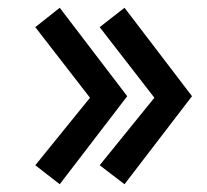

<svg xmlns="http://www.w3.org/2000/svg" viewBox="-20 -503 534 495"><path d="M212 -251 71 -77 134 -28 308 -255 134 -483 71 -433ZM378 -251 237 -77 301 -28 475 -255 301 -483 237 -433Z"/></svg>

Font: SpinnyJost
Style: Regular
Weight: 500
Version: Version 3.710